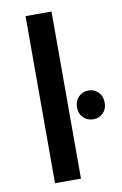

<svg xmlns="http://www.w3.org/2000/svg" viewBox="-85 -791 535 840"><g transform="rotate(-10 182.5 -371.0)"><path d="M89.8 0V-742.2H205.1V0ZM242.2 -309.1Q242.2 -337.4 259.5 -355.7Q276.9 -374 304.2 -374Q330.6 -374 347.9 -355.7Q365.2 -337.4 365.2 -309.1Q365.2 -281.7 347.9 -263.9Q330.6 -246.1 304.2 -246.1Q277.3 -246.1 259.8 -263.9Q242.2 -281.7 242.2 -309.1Z"/></g></svg>

Font: Trueno
Style: Regular
Weight: 400
Designer: Julieta Ulanovsky
Foundry: Julieta Ulanovsky
Version: Version 3.001b | FøM Fix